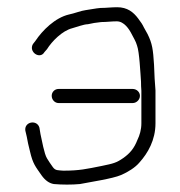

<svg xmlns="http://www.w3.org/2000/svg" viewBox="-20 -508 499 531"><path d="M142 -223H347C357.6 -223 367 -232.4 367 -243C367 -253.6 357.6 -262 347 -262H142C131.4 -262 123 -253.6 123 -243C123 -232.4 131.4 -223 142 -223ZM260 -447C275.6 -447 287.4 -449 303 -449C323.4 -449 337.4 -427.1 344 -414C349.6 -402.7 355.4 -394.6 359 -382C365.5 -364.6 368.2 -306.6 370 -282C370 -273.3 370.3 -265 371 -257V-167C371 -149.8 366.5 -134.1 360 -121C351.3 -98.3 339.5 -84 321 -71C301.8 -57.6 293.9 -55.8 261 -49C218.8 -40.6 199.8 -36 155 -36C140 -37.4 133.4 -35.7 126 -46C119.3 -55.3 114 -63.3 110 -70C102.2 -82.5 95.8 -120.6 92 -137L89 -155C82.4 -178 46.9 -171.8 50 -147L54 -130C56 -118 59 -104.3 63 -89C70.9 -54.6 78.2 -47.4 95 -23C105 -9 116.3 -1 129 1C150.9 3 179.5 3.1 201 1C229.3 -4.7 290.5 -13.5 315 -24C333.3 -31.9 354.2 -44.6 366 -59C388.6 -84.2 410 -120.3 410 -167V-258C408 -284.4 407.1 -295.2 406 -329C403.3 -371.1 401.3 -387.4 388 -414L378 -432C374.7 -439.3 369.3 -447.7 362 -457C348.8 -474.6 332.1 -488 304 -488C287.7 -488 274.1 -486 258 -486C244.3 -484.9 229.6 -481.6 217 -480C205 -478.7 184.1 -470.4 171 -468C132.1 -459 97.2 -423.8 78 -395L71 -386C58.5 -364.1 90.7 -342.5 103 -364L110 -372C123.5 -393.6 152 -423 180 -430C190.6 -432.7 211.7 -441 223 -441C233.5 -443.6 246.4 -445.6 260 -447Z"/></svg>

Font: Just Breathe
Style: Regular
Weight: 400
Foundry: Cannot Into Space Fonts
Version: Version 0.72